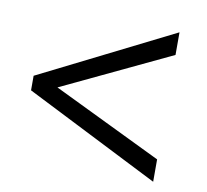

<svg xmlns="http://www.w3.org/2000/svg" viewBox="-65 -665 730 677"><g transform="rotate(10 300.0 -326.5)"><path d="M44.9 -301.8V-354L524.9 -594.2V-513.2L134.8 -328.1L524.9 -139.2V-59.1Z"/></g></svg>

Font: Amethysta
Style: Regular
Weight: 400
Designer: Konstantin Vinogradov, Alexei Vanyashin
Foundry: Cyreal (www.cyreal.org)
Version: Version 1.003